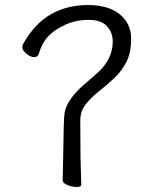

<svg xmlns="http://www.w3.org/2000/svg" viewBox="-20 -733 610 763"><path d="M300 -105 303 1Q303 10 285.5 10Q268 10 248.5 2.5Q229 -5 229 -17L231 -105L233 -219Q234 -268 237 -286Q242 -314 263 -342.5Q284 -371 311.5 -394.5Q339 -418 366 -442Q428 -497 428 -568Q428 -604 405 -629Q382 -654 332 -654Q282 -654 240 -635Q198 -616 172.5 -589.5Q147 -563 134 -519Q130 -506 115.5 -506Q101 -506 85 -519.5Q69 -533 69 -543.5Q69 -554 71 -557Q118 -640 182.5 -676.5Q247 -713 329 -713Q411 -713 456 -676Q501 -639 501 -580.5Q501 -522 482 -486Q463 -450 434.5 -423Q406 -396 376.5 -373Q347 -350 323 -321.5Q299 -293 299 -254Z"/></svg>

Font: LXGW WenKai
Style: Regular
Weight: 400
Designer: LXGW / Fontworks Inc.
Foundry: LXGW / Fontworks Inc.
Version: Version 1.520; June 14, 2025